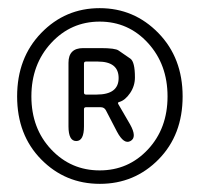

<svg xmlns="http://www.w3.org/2000/svg" viewBox="-20 -809 489 471"><path d="M225 -358Q140 -358 81 -418Q22 -478 22 -572.5Q22 -667 81 -728Q140 -789 224.5 -789Q309 -789 368.5 -728Q428 -667 428 -572.5Q428 -478 369 -418Q310 -358 225 -358ZM224.5 -391Q295 -391 343 -442.5Q391 -494 391 -572.5Q391 -651 343 -703.5Q295 -756 224.5 -756Q154 -756 105.5 -703.5Q57 -651 57 -572.5Q57 -494 105.5 -442.5Q154 -391 224.5 -391ZM167 -463Q148 -463 148 -499V-655Q148 -691 184 -691H227Q263 -691 271 -685Q285 -675 300 -665Q311 -657 311 -619Q311 -598 299 -580.5Q287 -563 273 -559Q268 -558 270 -554L299 -504Q317 -472 300 -463Q284 -454 267 -486L240 -538Q236 -546 227 -546H191Q186 -546 186 -541V-499Q186 -463 167 -463ZM186 -582Q186 -577 191 -577H217Q271 -577 271 -617.5Q271 -658 220 -658H191Q186 -658 186 -653Z"/></svg>

Font: Resource Han Rounded CN Light
Style: Regular
Weight: 300
Designer: Cyano Hao (round all glyphs); Ryoko NISHIZUKA 西塚涼子 (kana, bopomofo & ideographs); Paul D. Hunt (Latin, Greek & Cyrillic)
Foundry: Cyano Hao
Version: 0.990